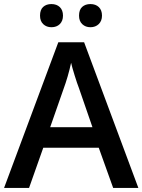

<svg xmlns="http://www.w3.org/2000/svg" viewBox="-20 -925 701 945"><path d="M233 -791Q259 -791 274.5 -806.5Q290 -822 290 -848Q290 -875 274.5 -890Q259 -905 233 -905Q208 -905 192.5 -891Q177 -877 177 -848Q177 -821 193 -806Q209 -791 233 -791ZM425 -791Q450 -791 466 -806.5Q482 -822 482 -848Q482 -875 466.5 -890Q451 -905 425 -905Q400 -905 384.5 -891Q369 -877 369 -848Q369 -821 385 -806Q401 -791 425 -791ZM394 -717H267L0 0H123L193 -198H466L537 0H661ZM292 -485Q315 -547 330 -616Q334 -597 347 -555Q360 -513 368 -493L435 -299H227Z"/></svg>

Font: OpenSansMMV
Style: Semibold
Weight: 600
Designer: Steve Matteson
Foundry: Ascender Corporation
Version: Version 6.000